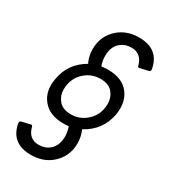

<svg xmlns="http://www.w3.org/2000/svg" viewBox="-206 -847 929 1052"><g transform="rotate(30 258.0 -321.0)"><path d="M164 106Q37 106 17 -12Q17 -24 27 -26L83 -39Q89 -39 92 -32Q109 37 172 37Q213 37 240 14Q276 -16 276 -74Q276 -105 265 -134Q248 -132 231 -132Q143 -132 100 -186Q68 -225 68 -281Q68 -300 72 -321Q90 -428 186 -483Q167 -522 167 -565Q167 -653 232 -706Q283 -748 357 -748Q484 -748 504 -630Q504 -618 495 -616L438 -603Q431 -603 430 -610Q412 -679 349 -679Q309 -679 282 -657Q245 -627 245 -568Q245 -536 256 -507Q277 -510 298 -510Q386 -510 429 -457Q461 -416 461 -360Q461 -341 458 -321Q438 -210 337 -156Q354 -118 354 -76Q354 10 289 64Q238 106 164 106ZM243 -196Q296 -196 337 -231Q389 -275 389 -347Q389 -386 364.5 -416Q340 -446 287 -446Q234 -446 193 -412Q140 -367 140 -293Q140 -256 165 -226Q190 -196 243 -196Z"/></g></svg>

Font: YamahaIndonesia935. App
Style: Italic
Weight: 400
Italic angle: -10°
Designer: Dalton Maag Ltd
Foundry: Dalton Maag Ltd
Version: Version 1.002; January 01, 2024; Regular/Italic